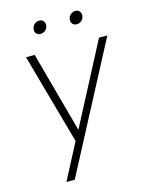

<svg xmlns="http://www.w3.org/2000/svg" viewBox="-128 -748 780 1026"><g transform="rotate(-15 261.5 -235.5)"><path d="M213 1 73 -500H121L243 -53L477 -500H523L155 200H109ZM181 -600Q166 -600 157.5 -610Q149 -620 151 -635Q153 -650 164.5 -660.5Q176 -671 191 -671Q206 -671 214.5 -660.5Q223 -650 221 -635Q219 -620 207.5 -610Q196 -600 181 -600ZM381 -600Q366 -600 357.5 -610Q349 -620 351 -635Q353 -650 364.5 -660.5Q376 -671 391 -671Q406 -671 414.5 -660.5Q423 -650 421 -635Q419 -620 407.5 -610Q396 -600 381 -600Z"/></g></svg>

Font: Retni Sans Light
Style: Italic
Weight: 300
Italic angle: -8°
Designer: Vitaly Kuzmin
Foundry: ParaType Ltd.
Version: Version 1.00;June 10, 2019;FontCreator 11.5.0.2425 64-bit; t